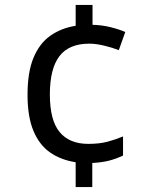

<svg xmlns="http://www.w3.org/2000/svg" viewBox="-20 -744 612 774"><path d="M353 -644Q391 -643 425.5 -634.5Q460 -626 485 -615L459 -542Q433 -552 400 -560Q367 -568 340 -568Q258 -568 219.5 -517.5Q181 -467 181 -363Q181 -259 220.5 -211.5Q260 -164 336 -164Q380 -164 412.5 -172.5Q445 -181 476 -194V-117Q449 -104 420 -96.5Q391 -89 352 -87V10H285V-90Q226 -99 182.5 -129Q139 -159 115 -216Q91 -273 91 -362Q91 -453 115 -511Q139 -569 183 -600Q227 -631 285 -640V-724H353Z"/></svg>

Font: Noto Sans PhagsPa
Style: Regular
Weight: 400
Designer: Monotype Design Team
Foundry: Monotype Imaging Inc.
Version: Version 2.004; ttfautohint (v1.8.4.7-5d5b)